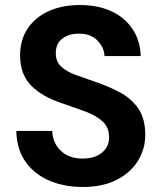

<svg xmlns="http://www.w3.org/2000/svg" viewBox="-20 -732 644 764"><path d="M310 12Q234 12 174.5 -14Q115 -40 80.5 -90Q46 -140 45 -211H188Q189 -164 221.5 -132.5Q254 -101 309 -101Q356 -101 385 -124Q414 -147 414 -186Q414 -225 388.5 -248.5Q363 -272 321.5 -287.5Q280 -303 230 -320Q147 -347 103.5 -392Q60 -437 60 -511Q60 -574 90.5 -619Q121 -664 174.5 -688Q228 -712 298 -712Q369 -712 422.5 -687.5Q476 -663 507 -617Q538 -571 540 -509H396Q394 -544 367.5 -571Q341 -598 296 -598Q256 -599 229 -579Q202 -559 202 -520Q202 -487 223.5 -467Q245 -447 282 -433.5Q319 -420 366 -404Q418 -386 461.5 -362Q505 -338 531.5 -298.5Q558 -259 558 -195Q558 -140 529.5 -93Q501 -46 445.5 -17Q390 12 310 12Z"/></svg>

Font: DM Sans
Style: Bold
Weight: 700
Designer: Colophon Foundry, Jonny Pinhorn
Foundry: Colophon Foundry
Version: Version 4.004; ttfautohint (v1.8.4.7-5d5b)